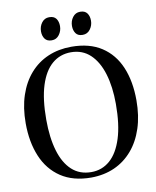

<svg xmlns="http://www.w3.org/2000/svg" viewBox="-101 -1019 903 1108"><g transform="rotate(-10 351.0 -465.0)"><path d="M344 11.5Q237.5 11.5 166.2 -36Q95 -83.5 59.8 -168Q24.5 -252.5 24.5 -362.5Q24.5 -453.5 48.5 -525.5Q72.5 -597.5 117 -648.2Q161.5 -699 223.2 -725.5Q285 -752 360 -752Q466 -752 536.5 -706Q607 -660 642 -577Q677 -494 677 -382.5Q677 -291.5 653.2 -219Q629.5 -146.5 585.2 -95Q541 -43.5 480 -16.2Q419 11 344 11.5ZM349.5 -19.5Q412.5 -19.5 459 -60.2Q505.5 -101 531 -181.5Q556.5 -262 556.5 -382.5Q556.5 -482.5 533.5 -558.8Q510.5 -635 465 -678Q419.5 -721 352 -721Q288.5 -721 242 -681.5Q195.5 -642 170.2 -562.5Q145 -483 145 -362.5Q145 -257 167.8 -180Q190.5 -103 236 -61.2Q281.5 -19.5 349.5 -19.5ZM256 -808Q229 -808 216.2 -825.5Q203.5 -843 203.5 -869Q203.5 -898 220 -920Q236.5 -942 263.5 -942H264.5Q292 -942 304.5 -924.8Q317 -907.5 317 -881Q317 -853 300.5 -830.5Q284 -808 257 -808ZM437 -808Q410 -808 397.5 -825.5Q385 -843 385 -869Q385 -898 401.5 -920Q418 -942 445 -942H446Q473 -942 485.8 -924.8Q498.5 -907.5 498.5 -881Q498.5 -853 482 -830.5Q465.5 -808 438 -808Z"/></g></svg>

Font: Merriweather 120pt
Style: Regular
Weight: 400
Version: Version 2.100